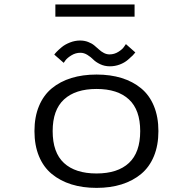

<svg xmlns="http://www.w3.org/2000/svg" viewBox="-20 -856 890 886"><path d="M235.5 -835.5H601V-779H235.5ZM487 -550Q462.5 -550 442.2 -559.8Q422 -569.5 410.5 -581.2Q399 -593 383.2 -602.8Q367.5 -612.5 351 -612.5Q329 -612.5 309.8 -600.8Q290.5 -589 282 -577.5L274 -566L230.5 -604Q232.5 -607.5 241.2 -616.8Q250 -626 265 -638.5Q280 -651 303 -660Q326 -669 349.5 -669Q369.5 -669 386.5 -662.5Q403.5 -656 415 -646.5Q426.5 -637 436.8 -627.5Q447 -618 459.5 -611.5Q472 -605 485.5 -605Q507.5 -605 526.5 -617Q545.5 -629 553 -641L561 -652.5L604.5 -614Q599 -607 592.5 -600.2Q586 -593.5 570.2 -580Q554.5 -566.5 532.5 -558.2Q510.5 -550 487 -550ZM541.2 -5.2Q489.5 11 425.5 11Q361.5 11 309.5 -5.2Q257.5 -21.5 219 -53.2Q180.5 -85 159.8 -135.2Q139 -185.5 139 -251Q139 -316.5 160 -366.8Q181 -417 219.2 -448.5Q257.5 -480 309.5 -496Q361.5 -512 425.5 -512Q489.5 -512 541.2 -496Q593 -480 631.2 -448.5Q669.5 -417 690.2 -366.8Q711 -316.5 711 -251Q711 -185.5 690.2 -135.2Q669.5 -85 631.2 -53.2Q593 -21.5 541.2 -5.2ZM425.5 -55.5Q523 -55.5 575 -104Q627 -152.5 627 -251Q627 -349 575 -397.2Q523 -445.5 425.5 -445.5Q328 -445.5 275.5 -397.2Q223 -349 223 -251Q223 -152 275.2 -103.8Q327.5 -55.5 425.5 -55.5Z"/></svg>

Font: League Mono Wide Light
Style: Regular
Weight: 300
Width: 8
Designer: Tyler Finck
Foundry: The League of Moveable Type / Tyler Finck
Version: Version 2.210